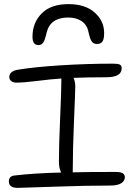

<svg xmlns="http://www.w3.org/2000/svg" viewBox="-20 -953 647 929"><path d="M311 -933.1Q392.6 -933.1 438.2 -892.3Q483.9 -851.6 483.9 -793Q483.9 -763.7 475.6 -752Q467.3 -740.2 449.2 -740.2Q433.1 -740.2 424.3 -752Q415.5 -763.7 408.2 -797.9Q401.4 -833 375 -850.6Q348.6 -868.2 310.1 -868.2Q224.1 -868.2 206.1 -796.9Q197.8 -759.8 189.5 -747.3Q181.2 -734.9 166 -734.9Q137.2 -734.9 137.2 -774.9Q137.2 -843.3 181.9 -888.2Q226.6 -933.1 311 -933.1ZM65.9 -43.9Q22.9 -43.9 22.9 -75.2Q22.9 -101.6 51.8 -104Q146.5 -115.2 275.9 -118.2Q265.1 -138.7 265.1 -171.9Q265.1 -249 271 -383.1Q276.9 -517.1 276.9 -564V-573.2Q226.1 -569.8 160.4 -561.5Q94.7 -553.2 59.1 -553.2Q44.4 -553.2 34.7 -560.5Q24.9 -567.9 24.9 -581.1Q24.9 -591.8 33.9 -601.6Q43 -611.3 64 -615.2Q141.1 -628.4 270.3 -636.7Q399.4 -645 525.9 -645Q550.8 -645 559.8 -640.4Q568.8 -635.7 568.8 -623Q568.8 -579.1 494.1 -579.1Q400.4 -579.1 335.9 -576.2Q344.2 -557.1 344.2 -535.2Q344.2 -509.8 338.1 -369.6Q332 -229.5 332 -124V-119.1Q397 -121.1 538.1 -121.1Q564 -121.1 574 -114.5Q584 -107.9 584 -95.2Q584 -77.6 566.4 -66.4Q548.8 -55.2 513.2 -55.2Q394 -55.2 240 -49.6Q85.9 -43.9 65.9 -43.9Z"/></svg>

Font: Shantell Sans Irregular
Style: Regular
Weight: 300
Designer: Stephen Nixon, Anya Danilova, Shantell Martin
Foundry: Arrow Type
Version: Version 1.006;[9816181b4]